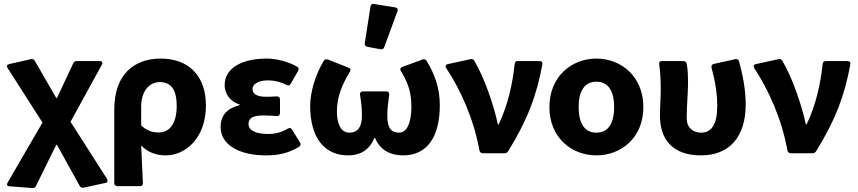

<svg xmlns="http://www.w3.org/2000/svg" viewBox="-20 -784 4389 982"><path d="M28.3 168.9 145.5 177.7C154.3 178.7 160.2 175.8 164.1 167L267.6 -43H271.5L387.7 167C391.6 174.8 399.4 177.7 408.2 175.8L519.5 151.4C530.3 149.4 533.2 140.6 527.3 130.9L340.8 -161.1L501 -453.1C506.8 -463.9 502 -471.7 490.2 -471.7H373C364.3 -471.7 358.4 -468.8 354.5 -460L271.5 -283.2H267.6L158.2 -472.7C153.3 -481.4 146.5 -483.4 137.7 -481.4L26.4 -456.1C15.6 -453.1 12.7 -446.3 18.6 -436.5L197.3 -157.2L18.6 150.4C12.7 160.2 16.6 168 28.3 168.9Z M564.5 -224.6V152.3C564.5 162.1 570.3 168 580.1 168H696.3C706.1 168 711.9 162.1 710.9 152.3C708 88.9 705.1 26.4 702.1 -40C737.3 -2 785.2 10.7 827.1 10.7C932.6 10.7 1033.2 -82 1033.2 -244.1C1033.2 -395.5 946.3 -484.4 801.8 -484.4C667 -484.4 564.5 -404.3 564.5 -224.6ZM883.8 -242.2C883.8 -146.5 842.8 -106.4 793 -106.4C762.7 -106.4 732.4 -113.3 702.1 -142.6V-239.3C702.1 -315.4 742.2 -364.3 796.9 -364.3C855.5 -364.3 883.8 -325.2 883.8 -242.2Z M1108.4 -134.8C1108.4 -38.1 1211.9 10.7 1339.8 10.7C1398.4 10.7 1451.2 2 1509.8 -33.2C1517.6 -39.1 1519.5 -45.9 1514.6 -54.7L1473.6 -121.1C1468.8 -129.9 1460.9 -131.8 1452.1 -126C1418 -105.5 1381.8 -98.6 1354.5 -98.6C1287.1 -98.6 1251 -117.2 1251 -150.4C1251 -180.7 1274.4 -193.4 1327.1 -193.4C1349.6 -193.4 1373 -192.4 1395.5 -190.4C1406.2 -189.5 1412.1 -196.3 1412.1 -206.1V-275.4C1412.1 -285.2 1406.2 -291 1395.5 -291C1377.9 -290 1359.4 -289.1 1342.8 -289.1C1295.9 -289.1 1271.5 -301.8 1271.5 -329.1C1271.5 -354.5 1302.7 -373 1350.6 -373C1382.8 -373 1416 -365.2 1445.3 -349.6C1454.1 -344.7 1461.9 -346.7 1466.8 -355.5L1504.9 -421.9C1509.8 -430.7 1507.8 -438.5 1499 -443.4C1453.1 -468.8 1396.5 -484.4 1342.8 -484.4C1230.5 -484.4 1128.9 -443.4 1128.9 -347.7C1128.9 -309.6 1154.3 -264.6 1205.1 -250V-246.1C1146.5 -231.4 1108.4 -198.2 1108.4 -134.8Z M1875 -751 1845.7 -563.5C1843.8 -552.7 1848.6 -546.9 1858.4 -544.9L1925.8 -532.2C1934.6 -530.3 1942.4 -534.2 1945.3 -543L2012.7 -726.6C2016.6 -737.3 2012.7 -744.1 2002 -746.1L1892.6 -763.7C1882.8 -765.6 1877 -761.7 1875 -751ZM1566.4 -242.2C1566.4 -78.1 1640.6 10.7 1759.8 10.7C1817.4 10.7 1867.2 -11.7 1894.5 -78.1H1898.4C1925.8 -11.7 1982.4 10.7 2042 10.7C2163.1 10.7 2229.5 -82 2229.5 -246.1C2229.5 -335 2202.1 -406.2 2162.1 -472.7C2157.2 -480.5 2149.4 -482.4 2140.6 -479.5L2037.1 -441.4C2027.3 -437.5 2024.4 -429.7 2030.3 -420.9C2071.3 -353.5 2084 -305.7 2084 -236.3C2084 -151.4 2058.6 -105.5 2021.5 -105.5C1981.4 -105.5 1960.9 -127.9 1960.9 -191.4C1960.9 -230.5 1964.8 -254.9 1970.7 -299.8C1971.7 -310.5 1965.8 -316.4 1956.1 -316.4H1835.9C1825.2 -316.4 1820.3 -310.5 1821.3 -299.8C1828.1 -254.9 1831.1 -230.5 1831.1 -191.4C1831.1 -133.8 1808.6 -105.5 1766.6 -105.5C1723.6 -105.5 1703.1 -150.4 1703.1 -213.9C1703.1 -285.2 1726.6 -346.7 1769.5 -417C1775.4 -426.8 1773.4 -433.6 1763.7 -437.5L1657.2 -479.5C1648.4 -482.4 1640.6 -480.5 1635.7 -472.7C1594.7 -405.3 1566.4 -314.5 1566.4 -242.2Z M2261.7 -436.5C2335 -326.2 2402.3 -177.7 2431.6 -17.6C2433.6 -5.9 2440.4 0 2449.2 0H2559.6C2567.4 0 2574.2 -2.9 2579.1 -10.7C2679.7 -173.8 2725.6 -298.8 2753.9 -455.1C2755.9 -465.8 2750 -471.7 2739.3 -471.7H2627.9C2618.2 -471.7 2613.3 -466.8 2612.3 -457C2601.6 -354.5 2578.1 -248 2530.3 -147.5H2526.4C2506.8 -241.2 2458 -386.7 2406.2 -472.7C2401.4 -480.5 2395.5 -483.4 2386.7 -481.4L2270.5 -456.1C2259.8 -454.1 2255.9 -446.3 2261.7 -436.5Z M2790 -236.3C2790 -79.1 2904.3 10.7 3030.3 10.7C3156.2 10.7 3270.5 -79.1 3270.5 -236.3C3270.5 -393.6 3156.2 -484.4 3030.3 -484.4C2904.3 -484.4 2790 -393.6 2790 -236.3ZM3121.1 -236.3C3121.1 -156.2 3092.8 -105.5 3030.3 -105.5C2967.8 -105.5 2939.5 -156.2 2939.5 -236.3C2939.5 -315.4 2967.8 -366.2 3030.3 -366.2C3092.8 -366.2 3121.1 -315.4 3121.1 -236.3Z M3355.5 -191.4C3355.5 -73.2 3418 10.7 3565.4 10.7C3713.9 10.7 3793.9 -87.9 3793.9 -249C3793.9 -321.3 3780.3 -397.5 3759.8 -469.7C3757.8 -479.5 3751 -483.4 3741.2 -481.4L3630.9 -457C3621.1 -455.1 3617.2 -447.3 3619.1 -437.5C3640.6 -359.4 3648.4 -296.9 3648.4 -242.2C3648.4 -146.5 3618.2 -105.5 3565.4 -105.5C3524.4 -105.5 3492.2 -131.8 3492.2 -178.7C3492.2 -242.2 3499 -317.4 3499 -354.5C3499 -393.6 3498 -428.7 3492.2 -458C3490.2 -466.8 3484.4 -471.7 3475.6 -471.7H3365.2C3354.5 -471.7 3349.6 -465.8 3351.6 -455.1C3358.4 -408.2 3359.4 -359.4 3359.4 -326.2C3359.4 -281.2 3355.5 -236.3 3355.5 -191.4Z M3836.9 -436.5C3910.2 -326.2 3977.5 -177.7 4006.8 -17.6C4008.8 -5.9 4015.6 0 4024.4 0H4134.8C4142.6 0 4149.4 -2.9 4154.3 -10.7C4254.9 -173.8 4300.8 -298.8 4329.1 -455.1C4331.1 -465.8 4325.2 -471.7 4314.5 -471.7H4203.1C4193.4 -471.7 4188.5 -466.8 4187.5 -457C4176.8 -354.5 4153.3 -248 4105.5 -147.5H4101.6C4082 -241.2 4033.2 -386.7 3981.4 -472.7C3976.6 -480.5 3970.7 -483.4 3961.9 -481.4L3845.7 -456.1C3835 -454.1 3831.1 -446.3 3836.9 -436.5Z"/></svg>

Font: Ed Sans Neue
Style: Bold
Weight: 700
Designer: Stephen Hutchings
Version: Version 1.004;PS 001.004;hotconv 1.0.88;makeotf.lib2.5.64775